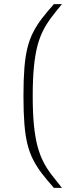

<svg xmlns="http://www.w3.org/2000/svg" viewBox="-20 -763 343 933"><path d="M242 150Q208 112 183.5 80Q159 48 141.5 14Q124 -20 113.5 -62Q103 -104 98.5 -161Q94 -218 94 -297Q94 -376 98.5 -432.5Q103 -489 113.5 -531Q124 -573 141.5 -607Q159 -641 183.5 -673Q208 -705 242 -743H281Q253 -709 230.5 -679.5Q208 -650 191 -617.5Q174 -585 162.5 -542.5Q151 -500 145 -440Q139 -380 139 -297Q139 -213 145 -153.5Q151 -94 162.5 -51.5Q174 -9 191 24Q208 57 230.5 86Q253 115 281 150Z"/></svg>

Font: Saira SemiExpanded ExtraLight
Style: Regular
Weight: 250
Width: 6
Designer: Hector Gatti with collaboration of the Omnibus-Type team
Foundry: Omnibus-Type
Version: Version 1.101